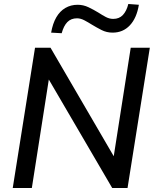

<svg xmlns="http://www.w3.org/2000/svg" viewBox="-20 -945 783 965"><path d="M44 0 156 -705H234L569 -130H547L637 -705H733L621 0H544L208 -575H230L140 0ZM290 -778 237 -781Q245 -827 263 -858Q281 -889 308.5 -905Q336 -921 370 -921Q399 -921 425 -908.5Q451 -896 474 -882Q494 -869 512 -859.5Q530 -850 549 -850Q579 -850 597.5 -869.5Q616 -889 625 -925L678 -921Q667 -854 632.5 -817.5Q598 -781 546 -781Q516 -781 490.5 -794Q465 -807 442 -821Q423 -833 404 -843Q385 -853 367 -853Q337 -853 318.5 -834Q300 -815 290 -778Z"/></svg>

Font: Nunito Sans 12pt SemiBold
Style: Italic
Weight: 600
Italic angle: -9°
Designer: Vernon Adams
Foundry: Vernon Adams
Version: Version 3.101;gftools[0.9.27]